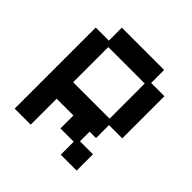

<svg xmlns="http://www.w3.org/2000/svg" viewBox="-170 -776 931 931"><g transform="rotate(45 296.0 -310.5)"><path d="M60 12V-544H150V-633H440V-544H531V-255H440V-166H396V-100H485V12H376V-77H285V-166H170V12ZM170 -279H420V-520H170Z"/></g></svg>

Font: Pixelify Sans Medium
Style: Regular
Weight: 500
Designer: Stefie Justprince
Foundry: Typecalism Foundryline
Version: Version 1.000;February 13, 2025;FontCreator 15.0.0.3015 64-b